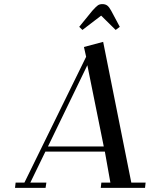

<svg xmlns="http://www.w3.org/2000/svg" viewBox="-20 -916 743 936"><path d="M53.2 0 56.2 -25.9H99.1L399.9 -639.2L389.2 -687L482.9 -711.9L620.1 -25.9H689.9L687 0H471.2L474.1 -25.9H518.1L491.2 -176.8H201.2L127.9 -25.9H206.1L202.1 0ZM213.9 -202.1H485.8L405.8 -598.1ZM366.2 -785.2 430.2 -863.8Q448.2 -883.8 457 -889.9Q465.8 -896 479 -896Q493.7 -896 503.2 -888.7Q512.7 -881.3 522 -863.8L564 -785.2L543.9 -770L473.1 -839.8L381.8 -770Z"/></svg>

Font: Dehuti
Style: Bold-Italic
Weight: 700
Version: Version 1.2